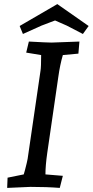

<svg xmlns="http://www.w3.org/2000/svg" viewBox="-20 -913 453 938"><path d="M368 -710 363 -651 287 -644Q273 -596 265 -538L211 -167Q202 -104 202 -61L287 -54L272 5Q208 0 129 0L15 5L17 -45L96 -61Q97 -65 102 -82Q113 -124 115 -137L178 -568Q181 -585 181 -644L108 -656L121 -710Q212 -705 232 -705ZM260 -893 413 -786 385 -747 306 -788 249 -813Q240 -810 225 -804Q210 -798 199 -794Q188 -790 183 -788L92 -747L76 -786Z"/></svg>

Font: Andada SC
Style: Italic
Weight: 400
Italic angle: -8.29999°
Designer: Carolina Giovagnoli
Foundry: Carolina Giovagnoli
Version: Version 1.003